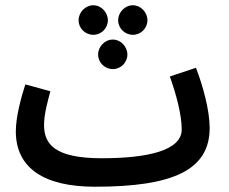

<svg xmlns="http://www.w3.org/2000/svg" viewBox="-20 -687 867 728"><path d="M334 -555C364 -555 389 -580 389 -610C389 -640 364 -667 334 -667C303 -667 278 -640 278 -610C278 -580 303 -555 334 -555ZM484 -555C514 -555 539 -580 539 -610C539 -640 514 -667 484 -667C453 -667 428 -640 428 -610C428 -580 453 -555 484 -555ZM408 -425C438 -425 463 -450 463 -480C463 -510 438 -537 408 -537C377 -537 352 -510 352 -480C352 -450 377 -425 408 -425ZM340 21C636 21 775 -42 775 -202C775 -269 749 -363 723 -430L624 -397C650 -324 669 -249 669 -196C669 -117 542 -87 366 -87C188 -87 147 -140 147 -213C147 -256 162 -307 171 -341L76 -367C60 -317 40 -244 40 -189C40 -49 148 21 340 21Z"/></svg>

Font: Noto Sans Arabic UI XCn SmBd
Style: Regular
Weight: 600
Width: 2
Designer: Monotype Design Team, Nadine Chahine and Nizar Qandah
Foundry: Monotype Imaging Inc.
Version: Version 2.010